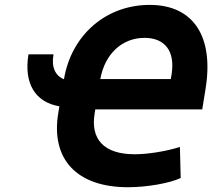

<svg xmlns="http://www.w3.org/2000/svg" viewBox="-20 -757 896 788"><path d="M199.6 -534.1H96.9C77.1 -415.1 124.3 -337.4 223.7 -320.7L219.1 -292.6C187.9 -103 295.5 11.4 505.3 11.4C582.4 11.4 674.4 -4.6 721.6 -26.3L718.4 -153.8C658 -134.9 584.2 -123.9 532.7 -123.9C406.2 -123.9 350.5 -185.7 368.6 -292.6L371.1 -307.9H810L823.2 -389.6C859.4 -607.6 773.8 -736.9 594.5 -736.9C415.5 -736.9 273.1 -614.3 242.5 -431.8C206.3 -446.4 190.3 -481.9 199.6 -534.1ZM391.7 -432.5C410.2 -535.5 480.8 -601.6 573.2 -601.6C658 -601.6 699.2 -545.8 684.3 -452.4L681.1 -432.5Z"/></svg>

Font: Magic Ui Pro
Style: Bold Italic
Weight: 700
Italic angle: -9.39999°
Designer: Stefan Endress, Andreas Faust
Version: Version 1.000;FEAKit 1.0